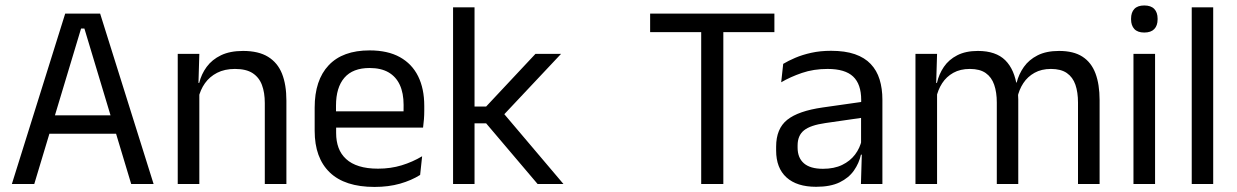

<svg xmlns="http://www.w3.org/2000/svg" viewBox="-20 -690 4638 720"><path d="M24.5 0 224.5 -639H355.5L556 0H472L296.5 -583H284L108.5 0ZM144.5 -188.5V-257.5H435.5V-188.5Z M973 0V-303.5Q973 -343 962.2 -371.5Q951.5 -400 927.2 -415.8Q903 -431.5 861 -431.5Q822.5 -431.5 794.2 -417Q766 -402.5 748.5 -377.8Q731 -353 724 -321.5L709.5 -379H727Q735 -412 755 -439.2Q775 -466.5 808.8 -482.8Q842.5 -499 891.5 -499Q949.5 -499 985.2 -477Q1021 -455 1037.5 -413.8Q1054 -372.5 1054 -312.5V0ZM646.5 0V-488H727.5L724 -371L727.5 -366.5V0Z M1384.5 11Q1273 11 1216.5 -43.5Q1160 -98 1160 -199.5V-286.5Q1160 -389.5 1212.5 -445.2Q1265 -501 1366 -501Q1434 -501 1479.5 -475.8Q1525 -450.5 1548 -404Q1571 -357.5 1571 -293V-275Q1571 -259 1569.8 -243Q1568.5 -227 1566.5 -211.5H1492Q1493 -235.5 1493.2 -257Q1493.5 -278.5 1493.5 -296.5Q1493.5 -341 1479.2 -371.8Q1465 -402.5 1436.8 -418.8Q1408.5 -435 1366 -435Q1303 -435 1271.5 -398.5Q1240 -362 1240 -294V-247.5L1240.5 -237.5V-191Q1240.5 -160.5 1249.5 -136Q1258.5 -111.5 1277.8 -93.8Q1297 -76 1326.8 -66.8Q1356.5 -57.5 1397.5 -57.5Q1445 -57.5 1486 -70Q1527 -82.5 1563 -104L1555.5 -34Q1523 -13.5 1480 -1.2Q1437 11 1384.5 11ZM1202.5 -211.5V-272.5H1549.5V-211.5Z M1996 0 1803 -227.5H1751.5V-290.5H1803L1988 -488H2084L1862.5 -252.5V-272L2093 0ZM1679 0V-662.5H1759.5V0Z M2609.5 0V-625.5H2692.5V0ZM2418 -569.5V-639H2884V-569.5Z M3208.5 0 3212 -118.5 3209 -131V-286.5L3209.5 -315Q3209.5 -374.5 3179.2 -403Q3149 -431.5 3083.5 -431.5Q3031 -431.5 2987.2 -416.5Q2943.5 -401.5 2909.5 -381.5L2917 -450.5Q2936 -462 2962.2 -473.2Q2988.5 -484.5 3022.2 -492Q3056 -499.5 3096.5 -499.5Q3149 -499.5 3185.8 -486.8Q3222.5 -474 3245.2 -450Q3268 -426 3278.5 -392Q3289 -358 3289 -316V0ZM3040.5 10.5Q2968 10.5 2929.2 -24.8Q2890.5 -60 2890.5 -125.5V-140Q2890.5 -207.5 2932.2 -240.8Q2974 -274 3065 -287L3219.5 -309L3224 -250L3075 -228.5Q3019 -220.5 2995 -201.2Q2971 -182 2971 -144.5V-136.5Q2971 -98 2994.8 -77.5Q3018.5 -57 3066 -57Q3108 -57 3138 -71.5Q3168 -86 3186.5 -110.5Q3205 -135 3211.5 -165L3224 -110H3208.5Q3201.5 -78 3182.2 -50.5Q3163 -23 3128.5 -6.2Q3094 10.5 3040.5 10.5Z M4022.5 0V-305.5Q4022.5 -344 4012.8 -372.2Q4003 -400.5 3980.8 -416Q3958.5 -431.5 3921 -431.5Q3885.5 -431.5 3859.5 -417Q3833.5 -402.5 3817.5 -378.2Q3801.5 -354 3795 -323L3782.5 -380.5H3792.5Q3800.5 -412 3819.5 -439Q3838.5 -466 3871 -482.5Q3903.5 -499 3951.5 -499Q4006 -499 4039.2 -477.5Q4072.5 -456 4088 -414.8Q4103.5 -373.5 4103.5 -314.5V0ZM3413 0V-488H3494L3490.5 -371L3494 -366V0ZM3718 0V-305.5Q3718 -344 3708.2 -372.2Q3698.5 -400.5 3676.5 -416Q3654.5 -431.5 3617 -431.5Q3581 -431.5 3555 -417Q3529 -402.5 3513 -377.8Q3497 -353 3490.5 -321.5L3475.5 -379H3493.5Q3501 -412 3519.5 -439.2Q3538 -466.5 3569.8 -482.8Q3601.5 -499 3647 -499Q3714.5 -499 3749.8 -464Q3785 -429 3794 -362Q3796.5 -352 3797.5 -340.2Q3798.5 -328.5 3798.5 -317V0Z M4230.5 0V-488H4311.5V0ZM4271 -568Q4246 -568 4233.8 -581.2Q4221.5 -594.5 4221.5 -617.5V-620Q4221.5 -643.5 4233.8 -656.5Q4246 -669.5 4271 -669.5Q4296 -669.5 4308.5 -656.5Q4321 -643.5 4321 -620V-617.5Q4321 -594 4308.5 -581Q4296 -568 4271 -568Z M4449 0V-662.5H4529.5V0Z"/></svg>

Font: Anek Tamil
Style: Regular
Weight: 400
Designer: Aadarsh Rajan (Tamil), Yesha Goshar (Latin)
Foundry: Ek Type
Version: Version 1.003